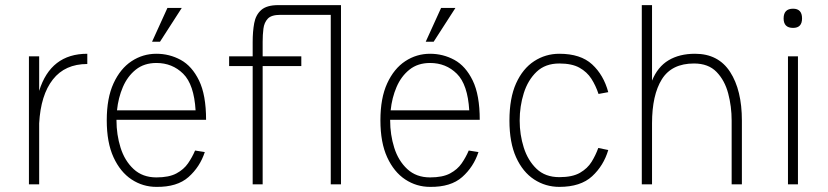

<svg xmlns="http://www.w3.org/2000/svg" viewBox="-20 -720 3235 750"><path d="M93 0V-500H133V-365Q178 -510 321 -510V-470Q234 -470 186.5 -409.5Q139 -349 133 -238V0Z M634 -689H690L605 -557H574ZM742 -132 780 -126Q761 -68 716.5 -28.5Q672 11 591 10Q538 10 494 -19Q450 -48 423.5 -105.5Q397 -163 397 -250Q397 -337 423.5 -394.5Q450 -452 494 -481Q538 -510 591 -510Q642 -510 686 -486Q730 -462 757.5 -405.5Q785 -349 785 -252H435V-250Q435 -194 451 -143Q467 -92 502 -59.5Q537 -27 591 -27Q640 -27 669 -42.5Q698 -58 714.5 -82Q731 -106 742 -132ZM591 -474Q543 -474 510.5 -448Q478 -422 460 -380Q442 -338 437 -289H744Q738 -390 695.5 -432Q653 -474 591 -474Z M875 -500H967V-556Q967 -597 973 -629.5Q979 -662 1000.5 -681Q1022 -700 1067 -700H1312V0H1272V-662H1075Q1040 -662 1026 -647Q1012 -632 1009 -608Q1006 -584 1006 -557V-500H1157V-462H1006V0H967V-462H875Z M1703 -689H1759L1674 -557H1643ZM1811 -132 1849 -126Q1830 -68 1785.5 -28.5Q1741 11 1660 10Q1607 10 1563 -19Q1519 -48 1492.5 -105.5Q1466 -163 1466 -250Q1466 -337 1492.5 -394.5Q1519 -452 1563 -481Q1607 -510 1660 -510Q1711 -510 1755 -486Q1799 -462 1826.5 -405.5Q1854 -349 1854 -252H1504V-250Q1504 -194 1520 -143Q1536 -92 1571 -59.5Q1606 -27 1660 -27Q1709 -27 1738 -42.5Q1767 -58 1783.5 -82Q1800 -106 1811 -132ZM1660 -474Q1612 -474 1579.5 -448Q1547 -422 1529 -380Q1511 -338 1506 -289H1813Q1807 -390 1764.5 -432Q1722 -474 1660 -474Z M2165 10Q2111 10 2066.5 -19Q2022 -48 1996 -105.5Q1970 -163 1970 -249Q1970 -337 1996 -394.5Q2022 -452 2066.5 -481Q2111 -510 2165 -510Q2248 -510 2293 -468.5Q2338 -427 2356 -360L2318 -353Q2307 -386 2290 -412.5Q2273 -439 2243.5 -455.5Q2214 -472 2165 -472Q2110 -472 2076 -439.5Q2042 -407 2026 -356Q2010 -305 2010 -249Q2010 -194 2026 -143.5Q2042 -93 2076 -60.5Q2110 -28 2165 -28Q2216 -28 2245.5 -45Q2275 -62 2291 -88Q2307 -114 2317 -142L2356 -134Q2338 -73 2293 -31.5Q2248 10 2165 10Z M2838 -249Q2838 -304 2824.5 -355Q2811 -406 2779 -439Q2747 -472 2691 -472Q2604 -472 2565.5 -410.5Q2527 -349 2527 -238V0H2487V-700H2527V-405Q2549 -459 2591.5 -484.5Q2634 -510 2695 -510Q2786 -510 2832 -439Q2878 -368 2878 -249V0H2838Z M3041 -648Q3041 -686 3078 -686Q3113 -686 3113 -648Q3113 -611 3078 -611Q3041 -611 3041 -648ZM3058 -500H3097V0H3058Z"/></svg>

Font: Haskoy ExtraLight
Style: Regular
Weight: 200
Designer: Ertekin Erdin
Foundry: Ertekin Erdin
Version: Version 2.000; ttfautohint (v1.8.4.7-5d5b)